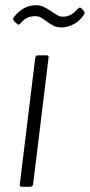

<svg xmlns="http://www.w3.org/2000/svg" viewBox="-20 -716 344 736"><path d="M56 -10 115 -494Q117 -504 126 -504H158Q168 -504 166 -494L107 -10Q105 0 96 0H64Q54 0 56 -10ZM160 -633Q144 -645 135.5 -649.5Q127 -654 115 -654Q98 -654 85 -648Q72 -642 59 -627Q51 -617 45 -625L33 -636Q28 -643 33 -650Q69 -696 118 -696Q133 -696 144.5 -691Q156 -686 164.5 -680.5Q173 -675 176 -673Q193 -661 202 -656.5Q211 -652 222 -652Q253 -652 278 -682Q284 -691 292 -684L301 -674Q304 -671 304 -666Q304 -661 300 -657Q284 -634 261 -622.5Q238 -611 216 -611Q199 -611 187 -616.5Q175 -622 160 -633Z"/></svg>

Font: Barlow Light
Style: Italic
Weight: 300
Italic angle: -7°
Designer: Jeremy Tribby
Foundry: Tribby Type
Version: Version 1.408